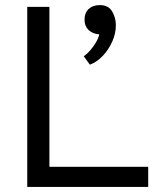

<svg xmlns="http://www.w3.org/2000/svg" viewBox="-20 -734 614 754"><path d="M87 0V-707H174V-79H562V0ZM333 -480 309 -513Q323 -523 335 -537Q347 -551 356.5 -567Q366 -583 370 -599Q344 -601 328 -616Q312 -631 312 -656Q312 -684 328.5 -699Q345 -714 372 -714Q406 -714 420.5 -689Q435 -664 435 -635Q435 -602 420.5 -570Q406 -538 383 -514Q360 -490 333 -480Z"/></svg>

Font: Onest
Style: Regular
Weight: 400
Designer: Dmitri Voloshin, Andrey Kudryavtsev
Foundry: Dmitri Voloshin, Andrey Kudryavtsev
Version: Version 1.000;gftools[0.9.33]